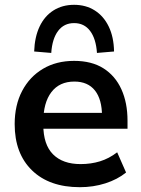

<svg xmlns="http://www.w3.org/2000/svg" viewBox="-20 -768 588 798"><path d="M312 10Q185 10 113 -60Q41 -130 41 -252Q41 -331 72 -390Q103 -449 158.5 -482Q214 -515 288 -515Q361 -515 410 -484Q459 -453 484.5 -397Q510 -341 510 -266V-233H142V-299H421L404 -285Q404 -355 374.5 -392Q345 -429 289 -429Q227 -429 193.5 -385Q160 -341 160 -262V-249Q160 -167 200.5 -126.5Q241 -86 315 -86Q358 -86 395.5 -97.5Q433 -109 467 -135L504 -51Q468 -22 418 -6Q368 10 312 10ZM193 -548 122 -554Q124 -614 144.5 -657.5Q165 -701 202 -724.5Q239 -748 288 -748Q337 -748 374 -724.5Q411 -701 432 -657.5Q453 -614 454 -554L383 -548Q379 -607 354.5 -639.5Q330 -672 288 -672Q246 -672 221.5 -639.5Q197 -607 193 -548Z"/></svg>

Font: Mulish ExtraLight
Style: Bold
Weight: 700
Version: Version 3.603